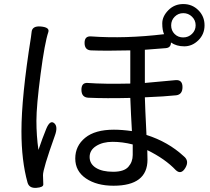

<svg xmlns="http://www.w3.org/2000/svg" viewBox="-20 -879 1040 949"><path d="M636 -165Q585 -178 536.5 -178Q488 -178 455.5 -157.5Q423 -137 423 -103Q423 -69 454 -49.5Q485 -30 539 -30Q593 -30 614.5 -54.5Q636 -79 636 -113ZM219 -721Q201 -668 180.5 -512Q160 -356 160 -282Q160 -208 170 -138Q190 -197 208.5 -242Q227 -287 247.5 -270.5Q268 -254 251 -208Q192 -43 192.5 -13Q193 17 194 32Q195 47 159.5 49.5Q124 52 116 23Q86 -85 86 -230Q86 -401 133 -695L136 -719Q138 -752 182 -748Q226 -744 219 -721ZM929 -796.5Q911 -814 886 -814Q861 -814 843.5 -796.5Q826 -779 826 -753.5Q826 -728 843 -711Q860 -694 885.5 -694Q911 -694 929 -711.5Q947 -729 947 -754Q947 -779 929 -796.5ZM709 -90Q709 39 541 39Q458 39 405 3Q352 -33 352 -95.5Q352 -158 401 -198Q450 -238 543 -238Q583 -238 632 -231Q627 -317 624 -395Q504 -392 416 -396Q383 -398 382.5 -434.5Q382 -471 413 -469Q495 -463 624 -466V-630Q504 -627 429 -630Q398 -632 398 -667Q398 -702 431 -699Q599 -687 791 -710Q782 -729 782 -763.5Q782 -798 812 -828.5Q842 -859 886 -859Q930 -859 960.5 -828.5Q991 -798 991 -754Q991 -710 960.5 -680Q930 -650 891 -650Q852 -650 825 -669Q825 -643 799 -641L696 -633V-469L849 -483Q882 -485 882 -448.5Q882 -412 851 -408Q796 -402 696 -398Q697 -353 704 -212Q811 -178 888 -107Q917 -84 896 -49Q875 -14 849 -38Q796 -94 708 -137Q709 -120 709 -90Z"/></svg>

Font: Raw Maruko Gothic CJK TC
Style: Regular
Weight: 400
Version: Version 1.001